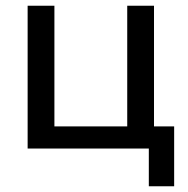

<svg xmlns="http://www.w3.org/2000/svg" viewBox="-20 -516 653 667"><path d="M76 0V-496H169V-16L95 -77H476L422 -16V-496H515V0ZM497 131V-77H585V131Z"/></svg>

Font: Wix Madefor Display Medium
Style: Regular
Weight: 500
Designer: Dalton Maag Ltd
Foundry: Dalton Maag Ltd
Version: Version 3.100